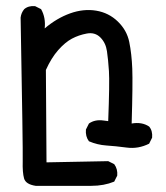

<svg xmlns="http://www.w3.org/2000/svg" viewBox="-20 -476 540 623"><path d="M95.7 127Q63.5 122.1 58.1 103Q52.7 84 53.7 46.9Q54.7 9.8 46.9 -418.9Q48.8 -434.6 58.6 -446.3Q72.3 -458 93.8 -456.1L113.3 -446.3Q128.9 -418.9 125 -383.8Q164.1 -417 207.5 -432.6Q251 -448.2 292 -441.4Q333 -434.6 362.3 -406.2Q391.6 -377.9 399.4 -339.8Q407.2 -301.8 409.2 -253.4Q411.1 -205.1 407.2 -75.2Q440.4 -81.1 463.9 -65.4Q475.6 -51.8 473.6 -29.3L463.9 -9.8Q428.7 7.8 391.6 2.9Q354.5 -2 325.2 -3.9Q295.9 -5.9 268.6 -17.6Q256.8 -33.2 258.8 -55.7L268.6 -75.2Q288.1 -88.9 315.4 -85L331.1 -83Q335.9 -208 333.5 -245.1Q331.1 -282.2 327.1 -309.6Q323.2 -336.9 305.7 -354.5Q288.1 -372.1 261.7 -367.2Q235.4 -362.3 213.4 -350.6Q191.4 -338.9 168.9 -313.5Q146.5 -288.1 128.9 -249L130.9 50.8L331.1 46.9L350.6 56.6Q362.3 72.3 360.4 93.8L350.6 113.3Q317.4 127 276.4 127Q235.4 127 95.7 127Z"/></svg>

Font: JasonHandwriting2
Style: Regular
Weight: 400
Version: Version 1.05.10